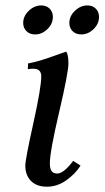

<svg xmlns="http://www.w3.org/2000/svg" viewBox="-20 -689 387 711"><path d="M225.1 -498Q233.4 -486.8 233.4 -454.1Q233.4 -420.4 199 -273.7Q164.6 -127 164.6 -84Q164.6 -64.5 171.1 -55.4Q177.7 -46.4 191.9 -46.4Q215.8 -46.4 251 -93.3L278.3 -75.7Q258.8 -44.9 225.3 -21.2Q191.9 2.4 153.8 2.4Q115.7 2.4 94.7 -19Q73.7 -40.5 73.7 -75.7Q73.7 -98.6 103.3 -231.9Q132.8 -365.2 132.8 -406.2Q132.8 -434.6 103.5 -434.6Q90.8 -434.6 83 -432.6L84 -454.1Q105.5 -458 127.9 -464.6Q150.4 -471.2 182.6 -482.9Q214.8 -494.6 225.1 -498ZM132.8 -668.9Q151.9 -668.9 163.8 -657Q175.8 -645 175.8 -626.5Q175.8 -600.6 155.5 -581.1Q135.3 -561.5 109.9 -561.5Q90.3 -561.5 78.1 -573.5Q65.9 -585.4 65.9 -604Q65.9 -629.4 86.7 -649.2Q107.4 -668.9 132.8 -668.9ZM303.7 -668.9Q322.8 -668.9 334.7 -657Q346.7 -645 346.7 -626.5Q346.7 -600.6 326.4 -581.1Q306.2 -561.5 280.8 -561.5Q261.2 -561.5 249 -573.5Q236.8 -585.4 236.8 -604Q236.8 -629.4 257.6 -649.2Q278.3 -668.9 303.7 -668.9Z"/></svg>

Font: Flanker
Style: Italic
Weight: 400
Italic angle: -12°
Designer: Flanker
Version: Version 2.027